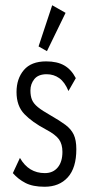

<svg xmlns="http://www.w3.org/2000/svg" viewBox="-20 -702 353 732"><path d="M150 10Q105 10 77 -4.5Q49 -19 29 -42L56 -100Q89 -42 151 -42Q182 -42 200 -63.5Q218 -85 218 -123Q218 -152 205 -170.5Q192 -189 154 -209Q103 -236 73 -267Q43 -298 43 -351Q43 -402 71 -435Q99 -468 156 -468Q198 -468 225 -452.5Q252 -437 269 -404L241 -355Q227 -389 206 -404Q185 -419 158 -419Q126 -419 111 -400.5Q96 -382 96 -357Q96 -336 102 -321.5Q108 -307 124.5 -293.5Q141 -280 173 -262Q208 -242 229.5 -226Q251 -210 261 -189Q271 -168 271 -133Q271 -62 238.5 -26Q206 10 150 10ZM159 -507 127 -525 179 -682 230 -653Z"/></svg>

Font: Inconsolata ExtraCondensed Thin
Style: Regular
Weight: 100
Width: 2
Monospace: yes
Designer: Raph Levien, Cyreal, Brenton Simpson
Foundry: Raph Levien, Cyreal, Google
Version: Version 3.100; ttfautohint (v1.8.4.7-5d5b)